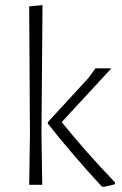

<svg xmlns="http://www.w3.org/2000/svg" viewBox="-20 -722 478 750"><path d="M146 -702 142 -198 145 0H94L97 -195L94 -697ZM415 -455 221 -245Q319 -124 429 -10V-3Q421 1 384 8L377 6Q260 -121 167 -239V-245L326 -418L353 -455Z"/></svg>

Font: Alegreya Sans Light
Style: Regular
Weight: 300
Designer: Juan Pablo del Peral
Foundry: Huerta Tipografica
Version: Version 2.007